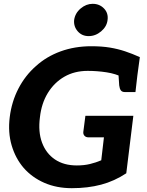

<svg xmlns="http://www.w3.org/2000/svg" viewBox="-20 -977 772 1005"><path d="M356 8Q276 8 212 -20Q148 -48 104 -98Q61 -148 41 -216Q21 -284 31 -364Q41 -445 76.5 -513.5Q112 -582 168 -631Q223 -681 297 -708Q371 -735 458 -735Q513 -735 555 -728Q597 -721 634.5 -708.5Q672 -696 712 -678L699 -582L623 -572Q586 -591 537.5 -598.5Q489 -606 439 -606Q370 -606 317 -575.5Q264 -545 230.5 -490.5Q197 -436 189 -363Q179 -287 200 -230.5Q221 -174 267.5 -142.5Q314 -111 382 -111Q420 -111 451 -118.5Q482 -126 510 -138L524 -258H444Q430 -258 422.5 -266Q415 -274 416 -286L427 -371H678L641 -70Q579 -29 509.5 -10.5Q440 8 356 8ZM599 -605 699 -582 689 -495H635Q619 -495 612.5 -504Q606 -513 604 -530ZM444 -788Q409 -788 387 -813Q365 -838 368 -872Q373 -908 402 -932.5Q431 -957 465 -957Q501 -957 524.5 -932.5Q548 -908 543 -872Q539 -838 509.5 -813Q480 -788 444 -788Z"/></svg>

Font: Aleo ExtraBold
Style: Italic
Weight: 800
Italic angle: -7°
Designer: Alessio Laiso
Foundry: Alessio Laiso
Version: Version 2.001;gftools[0.9.29]